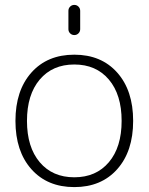

<svg xmlns="http://www.w3.org/2000/svg" viewBox="-20 -753 606 783"><path d="M259 -709Q259 -719 266 -726Q273 -733 283 -733Q293 -733 300 -726Q307 -719 307 -709V-634Q307 -624 300 -617Q293 -610 283 -610Q273 -610 266 -617Q259 -624 259 -634ZM424 -428.5Q372 -490 283 -490Q194 -490 142 -428.5Q90 -367 90 -260Q90 -153 142 -91.5Q194 -30 283 -30Q372 -30 424 -91.5Q476 -153 476 -260Q476 -367 424 -428.5ZM458 -63Q393 10 283 10Q173 10 108 -63Q43 -136 43 -260Q43 -384 108 -457Q173 -530 283 -530Q393 -530 458 -457Q523 -384 523 -260Q523 -136 458 -63Z"/></svg>

Font: Rounded Mplus 1c Light
Style: Regular
Weight: 300
Version: Version 1.059.20150529